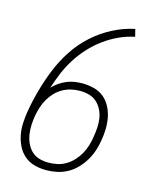

<svg xmlns="http://www.w3.org/2000/svg" viewBox="-113 -819 726 904"><g transform="rotate(15 250.0 -367.5)"><path d="M199 8Q169 8 141.5 0.5Q114 -7 93 -25Q72 -43 59.5 -68Q47 -93 41.5 -121Q36 -149 37.5 -178.5Q39 -208 44 -238Q53 -291 68 -344.5Q83 -398 104 -450Q125 -502 157 -551Q189 -600 232 -639Q275 -678 327 -705Q379 -732 433 -743L442 -707Q403 -699 366 -682Q329 -665 295.5 -640.5Q262 -616 233.5 -585Q205 -554 183 -519Q161 -484 145.5 -447Q130 -410 118 -372Q132 -387 149 -398.5Q166 -410 184 -417.5Q202 -425 221 -428Q240 -431 259 -431Q288 -431 315.5 -424Q343 -417 363.5 -400.5Q384 -384 397 -360Q410 -336 415.5 -309Q421 -282 420.5 -253.5Q420 -225 415 -196Q411 -170 402.5 -144Q394 -118 380 -94.5Q366 -71 346.5 -50.5Q327 -30 302.5 -16.5Q278 -3 251.5 2.5Q225 8 199 8ZM200 -29Q221 -29 243 -33.5Q265 -38 285 -50Q305 -62 321 -79.5Q337 -97 348 -117Q359 -137 365.5 -158.5Q372 -180 375 -201V-202Q379 -225 380.5 -248Q382 -271 378.5 -293Q375 -315 365 -334.5Q355 -354 339.5 -368Q324 -382 302.5 -388Q281 -394 258 -394Q236 -394 214.5 -389Q193 -384 173.5 -373Q154 -362 138 -345Q122 -328 111 -308.5Q100 -289 93.5 -268Q87 -247 83 -226Q79 -203 78 -179.5Q77 -156 80.5 -134Q84 -112 93 -92Q102 -72 117.5 -57Q133 -42 154.5 -35.5Q176 -29 200 -29Z"/></g></svg>

Font: Iosevka Curly Extralight
Style: Italic
Weight: 200
Italic angle: -9°
Monospace: yes
Designer: Belleve Invis
Foundry: Belleve Invis
Version: Version 22.1.2; ttfautohint (v1.8.4)